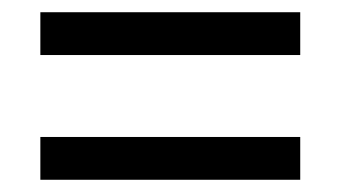

<svg xmlns="http://www.w3.org/2000/svg" viewBox="-20 -509 560 314"><path d="M46 -419H471V-489H46ZM46 -215H471V-285H46Z"/></svg>

Font: Noto Sans Khmer UI SemiCondensed
Style: Regular
Weight: 400
Width: 4
Designer: Danh Hong and the Monotype Design Team
Foundry: Monotype Imaging Inc.
Version: Version 2.002